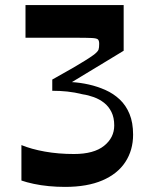

<svg xmlns="http://www.w3.org/2000/svg" viewBox="-20 -720 588 753"><path d="M64 -12V-151Q103 -135 156 -125.5Q209 -116 270 -116Q348 -116 388 -148Q428 -180 428 -228Q428 -259 417 -281Q406 -303 388 -317Q370 -331 348 -339Q326 -347 305 -350Q273 -358 244 -361Q215 -364 185 -364V-408Q202 -418 224 -430Q246 -442 269 -455.5Q292 -469 313 -482Q334 -495 349 -506Q364 -518 366.5 -525.5Q369 -533 369 -548Q369 -560 364.5 -565Q360 -570 339.5 -571Q319 -572 274 -572Q243 -572 216 -572Q189 -572 157.5 -572Q126 -572 80 -572V-700H465V-521Q422 -495 390 -475.5Q358 -456 328 -438Q298 -420 262 -398Q295 -396 328.5 -388.5Q362 -381 393.5 -367Q425 -353 449.5 -330Q474 -307 488 -273Q502 -239 502 -192Q502 -131 471.5 -84.5Q441 -38 381.5 -12.5Q322 13 235 13Q203 13 171.5 10Q140 7 112 1Q84 -5 64 -12Z"/></svg>

Font: Ojuju SemiBold
Style: Regular
Weight: 600
Designer: Chisaokwu Joboson, Mirko Velimirovic
Foundry: Udi Foundry
Version: Version 1.000